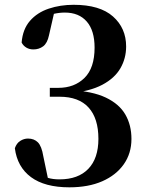

<svg xmlns="http://www.w3.org/2000/svg" viewBox="-20 -777 633 813"><path d="M273.8 16.2Q169.5 16.2 111.2 -27Q52.9 -70.2 42.9 -149.4Q50.1 -170.4 65.6 -180.3Q81.2 -190.3 98.6 -190.3Q124.5 -190.3 140.5 -174.2Q156.4 -158.1 163.4 -115.4L184.9 -12.3L138 -42.6Q161.1 -30.5 182.4 -24Q203.6 -17.5 231.8 -17.5Q311 -17.5 353.8 -61.9Q396.7 -106.4 396.7 -189.1Q396.7 -275.9 355.1 -321.6Q313.6 -367.4 232 -367.4H190.9V-405H227Q295.2 -405 337.9 -447.2Q380.5 -489.3 380.5 -575.3Q380.5 -647.7 347.4 -685.7Q314.4 -723.8 254.4 -723.8Q231.7 -723.8 207.1 -718.2Q182.5 -712.5 153.7 -699.9L210 -726.2L187.5 -627.8Q180.5 -594.2 162.8 -580.9Q145 -567.7 121.4 -567.7Q104.6 -567.7 91.6 -575.4Q78.6 -583.1 71.6 -596.8Q76.1 -653.3 106.9 -688.7Q137.7 -724.1 186.5 -740.4Q235.2 -756.7 291.7 -756.7Q402.8 -756.7 458.5 -707.2Q514.1 -657.8 514.1 -580.2Q514.1 -529.9 489.8 -487.8Q465.5 -445.8 413.1 -418Q360.8 -390.3 274.7 -381.6V-395.7Q370.5 -391.2 427.7 -364Q484.9 -336.8 510.8 -292Q536.6 -247.2 536.6 -188.7Q536.6 -127.7 504.2 -81.5Q471.7 -35.3 413.1 -9.5Q354.4 16.2 273.8 16.2Z"/></svg>

Font: Noto Serif SC
Style: Regular
Weight: 200
Designer: Ryoko NISHIZUKA 西塚涼子 (kana & ideographs); Frank Grießhammer (Latin, Greek & Cyrillic); Wenlong ZHANG 张文龙 (bopomofo); San
Foundry: Adobe
Version: Version 2.001;hotconv 1.1.0;makeotfexe 2.6.0